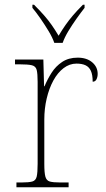

<svg xmlns="http://www.w3.org/2000/svg" viewBox="-20 -786 445 806"><path d="M49 0V-20H71Q101 -20 115.5 -24Q130 -28 134 -44.5Q138 -61 138 -98V-442Q138 -477 134 -492.5Q130 -508 114 -512Q98 -516 61 -516H43V-536H162L165 -424H167Q179 -453 196.5 -480.5Q214 -508 241 -526Q268 -544 306 -544Q344 -544 367 -524.5Q390 -505 390 -476Q390 -463 385 -453Q380 -443 369 -443Q369 -472 361.5 -488.5Q354 -505 339 -512Q324 -519 301 -519Q272 -519 247 -500Q222 -481 204 -448Q186 -415 176 -372.5Q166 -330 166 -284V-98Q166 -61 170.5 -44.5Q175 -28 189 -24Q203 -20 233 -20H268V0ZM208 -606Q200 -629 184 -655.5Q168 -682 150 -708Q132 -734 116 -753V-766H123Q148 -741 165.5 -721Q183 -701 197 -681Q211 -661 226 -636Q241 -661 255 -681Q269 -701 286 -721Q303 -741 328 -766H335V-753Q320 -734 301.5 -708Q283 -682 267 -655.5Q251 -629 243 -606Z"/></svg>

Font: Noto Serif Hebrew Thin
Style: Regular
Weight: 250
Version: Version 2.003